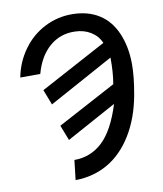

<svg xmlns="http://www.w3.org/2000/svg" viewBox="-99 -800 927 1094"><g transform="rotate(-10 364.5 -253.5)"><path d="M540.5 -529.3Q522.5 -571.3 482.9 -595.7Q443.4 -620.1 390.6 -621.1Q306.2 -623.5 244.4 -569.8Q182.6 -516.1 155.8 -417.5L40 -417Q57.1 -505.4 108.2 -575.7Q159.2 -646 234.9 -684.3Q310.5 -722.7 397.5 -721.2Q485.8 -719.7 549.1 -679.4Q612.3 -639.2 645.8 -561.8Q679.2 -484.4 680.2 -384.3Q680.7 -309.1 661.6 -204.6Q637.7 -74.7 579.1 20.3Q520.5 115.2 437 163.6Q353.5 211.9 249 213.4L262.2 99.1Q357.4 99.1 426 34.4Q494.6 -30.3 540 -176.3L251.5 -18.6L217.3 -106.9L555.2 -287.6Q566.9 -353.5 565.9 -439.9L191.4 -234.9L157.2 -323.2Z"/></g></svg>

Font: Roboto Medium
Style: Italic
Weight: 500
Italic angle: -12°
Designer: Google
Version: Version 2.134; 2016